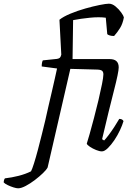

<svg xmlns="http://www.w3.org/2000/svg" viewBox="-177 -820 726 1040"><path d="M-157 168Q-156 152 -150 146Q-114 142 -76.5 132.5Q-39 123 -9 108Q-3 97 7 65.5Q17 34 28 -7.5Q39 -49 49.5 -91.5Q60 -134 68 -167Q75 -200 84.5 -240.5Q94 -281 103.5 -322Q113 -363 120.5 -396.5Q128 -430 132 -449L49 -460Q49 -482 55 -493L132 -501Q143 -503 147.5 -507.5Q152 -512 155 -524L145 -713Q166 -730 204.5 -746Q243 -762 285.5 -774Q328 -786 363 -793Q398 -800 413 -800Q431 -800 449 -785Q467 -770 479.5 -752.5Q492 -735 494 -726Q488 -692 473.5 -668.5Q459 -645 441 -625Q427 -625 417.5 -628Q408 -631 404 -635L396 -724Q360 -729 310 -724Q260 -719 219 -711L216 -500H417Q466 -500 466 -455Q466 -429 440 -328.5Q414 -228 376 -66L387 -59Q396 -68 411.5 -88.5Q427 -109 442.5 -133Q458 -157 469 -176Q486 -176 492 -164Q486 -143 473 -115Q460 -87 442.5 -61Q425 -35 407 -17.5Q389 0 375 0Q362 0 343.5 -7.5Q325 -15 310 -25Q295 -35 293 -42Q298 -56 308.5 -94Q319 -132 332 -180.5Q345 -229 356.5 -278Q368 -327 375.5 -364.5Q383 -402 383 -417Q383 -430 376.5 -436Q370 -442 352 -443L204 -447L81 87Q75 99 56 117.5Q37 136 12 155Q-13 174 -37.5 187Q-62 200 -79 200Q-88 200 -104 195Q-120 190 -135.5 182.5Q-151 175 -157 168Z"/></svg>

Font: Texturina Light
Style: Italic
Weight: 300
Italic angle: -11°
Designer: Guillermo Torres Carreño
Foundry: Omnibus-Type
Version: Version 1.002; ttfautohint (v1.8.3)